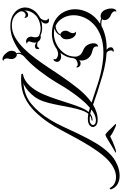

<svg xmlns="http://www.w3.org/2000/svg" viewBox="260 -1081 979 1539"><g transform="rotate(90 749.5 -311.5)"><path d="M1193 -752Q1205 -754 1203 -749Q1203 -748 1188.5 -739.5Q1174 -731 1156.5 -721Q1139 -711 1130 -705Q1108 -691 1089.5 -680.5Q1071 -670 1064 -668Q1060 -667 1056 -668Q1052 -670 1040 -680.5Q1028 -691 1016 -705Q1011 -711 1000.5 -721Q990 -731 981.5 -739.5Q973 -748 973 -749Q975 -752 981 -752Q986 -752 1003 -745Q1020 -738 1040 -727Q1060 -716 1073 -705Q1092 -715 1116.5 -725.5Q1141 -736 1162.5 -743.5Q1184 -751 1193 -752ZM452 158Q434 158 414.5 138.5Q395 119 389 101Q388 96 387.5 92.5Q387 89 387 85Q387 71 392.5 60.5Q398 50 407 46Q403 37 403 26Q403 22 403.5 18.5Q404 15 405 11Q407 7 407 7Q357 47 302 71Q247 95 190 95Q140 95 106.5 77.5Q73 60 56.5 33Q40 6 40 -24Q40 -46 49 -67Q67 -112 114 -138H113Q127 -144 132.5 -153.5Q138 -163 141 -171Q142 -175 142.5 -178.5Q143 -182 143 -186Q143 -202 133 -205Q129 -206 129 -209Q129 -215 143 -215Q156 -215 162.5 -207.5Q169 -200 169 -189Q169 -177 162 -166Q161 -163 156 -159.5Q151 -156 145 -151Q172 -160 204 -160Q237 -160 263 -147Q266 -148 269 -148.5Q272 -149 276 -149Q287 -149 298 -143Q309 -137 316 -125Q324 -120 340 -120Q358 -120 361 -130Q363 -136 367 -136.5Q371 -137 372 -133Q374 -127 374 -124Q374 -117 369 -109.5Q364 -102 349 -102Q342 -102 333.5 -106Q325 -110 320 -114Q322 -106 322 -100Q322 -85 314 -64Q313 -62 312.5 -60Q312 -58 312 -56Q312 -49 317 -43.5Q322 -38 332 -39Q323 -31 311 -31Q297 -31 285.5 -42Q274 -53 274 -72Q274 -79 277 -88Q278 -93 278.5 -97Q279 -101 279 -105Q279 -114 276 -122.5Q273 -131 265 -135Q263 -136 260.5 -137Q258 -138 256 -139Q254 -139 253 -140H252Q224 -150 197 -147Q136 -141 102 -107Q68 -73 65 -32Q64 -22 65 -13Q65 -20 68 -26Q73 -37 83 -43Q93 -49 103 -47Q114 -46 119 -36.5Q124 -27 123 -20.5Q122 -14 116 -22Q110 -28 102 -28Q91 -28 81 -19Q71 -10 71 5Q71 12 72 16Q84 44 111.5 63.5Q139 83 184 83Q233 83 279 57Q325 31 367.5 -12Q410 -55 448.5 -106.5Q487 -158 521 -209.5Q555 -261 584 -304Q634 -378 688 -446Q742 -514 802 -556Q733 -579 654 -605Q575 -631 496 -643Q471 -647 448 -649Q425 -651 403 -651Q325 -651 268 -629.5Q211 -608 174.5 -573Q138 -538 120 -496Q102 -454 102 -412Q102 -366 124 -326.5Q146 -287 186 -268Q197 -267 212 -272Q227 -277 239.5 -286.5Q252 -296 256 -306Q243 -308 234.5 -320Q226 -332 226 -345Q226 -359 231 -368Q236 -377 240 -384Q242 -389 244 -394.5Q246 -400 246 -406Q246 -413 243.5 -419Q241 -425 233 -427Q238 -431 245 -431Q256 -431 264.5 -424.5Q273 -418 277 -413Q287 -401 291 -384.5Q295 -368 295 -355Q295 -336 285.5 -323Q276 -310 264 -307Q258 -289 241 -275Q224 -261 204 -261Q215 -257 226.5 -255.5Q238 -254 249 -254Q294 -254 336.5 -276Q379 -298 406.5 -336.5Q434 -375 434 -425V-427Q434 -442 424 -459Q414 -476 382 -489Q353 -501 340 -524Q327 -547 327 -571Q327 -594 338.5 -602.5Q350 -611 354 -608Q353 -605 352.5 -602.5Q352 -600 352 -597Q352 -570 386 -563Q426 -555 445.5 -530Q465 -505 465 -477Q465 -467 462 -456Q473 -468 489 -468Q503 -468 511.5 -459.5Q520 -451 521 -441Q521 -434 517 -434Q515 -434 510 -440Q508 -445 495 -445Q482 -445 466 -436.5Q450 -428 447 -412Q444 -380 432.5 -353.5Q421 -327 404 -306Q421 -312 433 -312Q452 -312 464 -302.5Q476 -293 476 -279Q476 -269 469 -259Q463 -251 458 -251Q451 -251 454 -259Q458 -270 443.5 -279Q429 -288 413 -288Q406 -288 396 -285.5Q386 -283 375 -278Q320 -238 249 -238Q185 -238 141.5 -264.5Q98 -291 76 -333.5Q54 -376 54 -424Q54 -479 83 -533.5Q112 -588 171 -625Q146 -625 127 -633Q119 -628 109 -628Q98 -628 86 -634Q74 -640 65 -653Q58 -664 53 -680.5Q48 -697 48 -713Q48 -738 59 -749Q64 -754 68 -754.5Q72 -755 74 -754Q70 -749 70 -743Q70 -733 78.5 -725Q87 -717 95 -713Q103 -710 111.5 -705.5Q120 -701 130 -690Q141 -677 141 -661Q141 -648 134 -640Q141 -638 150.5 -636Q160 -634 170 -634Q175 -634 180 -634.5Q185 -635 189 -636Q227 -656 274.5 -667Q322 -678 380 -677Q359 -690 359 -709Q359 -723 369 -728.5Q379 -734 387 -734Q393 -734 395 -731.5Q397 -729 390 -725Q384 -722 384 -711Q384 -703 389 -691Q391 -687 395 -683Q399 -679 404 -676Q421 -675 437.5 -673Q454 -671 471 -669Q524 -661 586.5 -643Q649 -625 710.5 -605Q772 -585 819 -568Q848 -585 878.5 -595Q909 -605 941 -605Q969 -605 983.5 -593Q998 -581 998 -567Q998 -551 981.5 -538.5Q965 -526 931 -526Q923 -526 913 -527Q903 -528 892 -530Q875 -509 863 -472.5Q851 -436 842 -391Q833 -346 824 -298.5Q815 -251 803.5 -206.5Q792 -162 774 -128Q760 -101 736 -75Q712 -49 687 -31Q662 -13 645 -10Q744 -16 814.5 -74.5Q885 -133 940 -224Q969 -271 997 -331.5Q1025 -392 1056 -457Q1087 -522 1122.5 -582.5Q1158 -643 1201 -690Q1244 -737 1297 -760Q1344 -781 1389 -781Q1426 -781 1455.5 -764.5Q1485 -748 1499 -710L1488 -700Q1476 -726 1452.5 -739Q1429 -752 1399 -752Q1359 -752 1317 -728Q1273 -703 1233 -656Q1193 -609 1156 -550Q1119 -491 1085.5 -429Q1052 -367 1021.5 -310Q991 -253 963 -212Q922 -151 872.5 -100.5Q823 -50 761 -20.5Q699 9 619 9Q609 9 599.5 8.5Q590 8 579 7Q571 7 571 0Q571 -7 578 -7Q608 -12 637 -33.5Q666 -55 689 -87Q717 -125 738 -175Q759 -225 776.5 -278.5Q794 -332 810 -382Q826 -432 842.5 -471.5Q859 -511 878 -533L873 -534L844 -543Q812 -516 781 -479Q750 -442 723 -403.5Q696 -365 675 -331Q654 -297 642 -276Q602 -209 548 -138.5Q494 -68 430 -12Q426 -8 422 -1.5Q418 5 415 11Q414 16 412.5 22Q411 28 411 33Q411 38 413 44Q427 41 438 51Q449 61 452 74Q453 78 453 81.5Q453 85 453 88Q453 95 452 101Q451 107 449 112Q448 115 448 121Q448 131 453 140.5Q458 150 468 150Q467 151 464 154.5Q461 158 452 158ZM945 -541Q962 -542 972 -550Q982 -558 982 -568Q982 -577 972.5 -584Q963 -591 941 -591Q921 -590 900 -580.5Q879 -571 858 -555Q868 -552 876 -549.5Q884 -547 891 -545Q905 -556 919.5 -560Q934 -564 945 -565L947 -557Q939 -556 928 -553.5Q917 -551 906 -543Q914 -542 924 -541.5Q934 -541 945 -541Z"/></g></svg>

Font: Fleur De Leah
Style: Regular
Weight: 400
Designer: Robert E. Leuschke
Foundry: Robert E. Leuschke
Version: Version 1.010; ttfautohint (v1.8.3)